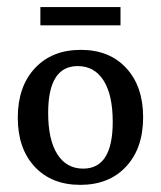

<svg xmlns="http://www.w3.org/2000/svg" viewBox="-20 -514 455 543"><path d="M207 8.8Q126 8.8 78.1 -42.5Q30.3 -93.8 30.3 -181.2Q30.3 -269 78.6 -321Q127 -373 208.5 -373Q289.6 -373 337.2 -321.3Q384.8 -269.5 384.8 -182.6Q384.8 -94.7 336.7 -43Q288.6 8.8 207 8.8ZM215.3 -37.1Q298.8 -37.1 298.8 -169.4Q298.8 -245.6 272.9 -286.4Q247.1 -327.1 199.7 -327.1Q116.2 -327.1 116.2 -194.8Q116.2 -118.7 142.1 -77.9Q168 -37.1 215.3 -37.1ZM94.2 -494.1H320.8V-442.4H94.2Z"/></svg>

Font: Markazi Text
Style: Regular
Weight: 400
Designer: Borna Izadpanah (Arabic designer), Fiona Ross (Arabic design director) and Florian Runge (Latin designer)
Foundry: Borna Izadpanah and Florian Runge
Version: Version 1.000